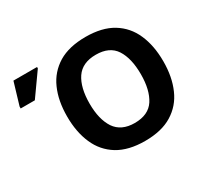

<svg xmlns="http://www.w3.org/2000/svg" viewBox="-146 -946 1262 1176"><g transform="rotate(-30 485.0 -357.5)"><path d="M875 -164.6Q839.4 -82.5 763.7 -36.1Q689.5 9.8 571.8 9.8Q455.6 9.8 379.9 -36.1Q304.2 -83 268.6 -165Q231.9 -248 231.9 -358.9Q231.9 -469.7 268.6 -551.8Q304.2 -632.8 380.4 -679.7Q456.1 -725.1 572.8 -725.1Q689 -725.1 763.7 -679.7Q839.4 -633.3 875 -551.3Q911.6 -468.8 911.6 -357.9Q911.6 -247.1 875 -164.6ZM390.6 -357.9Q390.6 -247.1 433.6 -181.6Q477.5 -117.2 571.8 -117.2Q668.9 -117.2 710.9 -181.6Q752.9 -246.6 752.9 -357.9Q752.9 -470.2 710.9 -535.2Q668.9 -599.1 572.8 -599.1Q477.1 -599.1 433.6 -535.2Q390.6 -471.2 390.6 -357.9ZM10.3 -543.9V-557.1L57.1 -713.9H224.1V-704.1L110.4 -543.9Z"/></g></svg>

Font: Droid Sans Thai
Style: Bold
Weight: 700
Designer: Steve Matteson
Foundry: Ascender Corporation
Version: Version 1.00